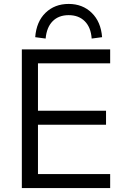

<svg xmlns="http://www.w3.org/2000/svg" viewBox="-20 -956 636 976"><path d="M91 0V-705H540V-634H173V-393H519V-322H173V-71H540V0ZM212 -760 159 -767Q165 -846 211.5 -891Q258 -936 329 -936Q400 -936 446.5 -890.5Q493 -845 499 -767L446 -760Q442 -817 411 -848Q380 -879 329 -879Q278 -879 247.5 -848Q217 -817 212 -760Z"/></svg>

Font: Nunito Sans 11pt
Style: Regular
Weight: 400
Version: Version 3.101;gftools[0.9.27]